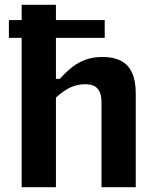

<svg xmlns="http://www.w3.org/2000/svg" viewBox="-20 -785 660 805"><path d="M419 -700.8V-626.3H17.3V-700.8H134H148.5ZM70.8 0V-765H214.5V0ZM405.5 0V-355.6Q405.5 -384.2 397.1 -401.2Q388.8 -418.1 373.7 -425Q358.7 -431.8 337 -431.8Q297.3 -431.8 262 -411.5Q226.7 -391.2 193.5 -354.8V-454.2H230.6Q259.2 -485.7 284.6 -505.1Q309.9 -524.5 340.4 -535.3Q370.8 -546.1 409.8 -546.1Q456.2 -546.1 487 -530.1Q517.8 -514.2 533.5 -480.3Q549.2 -446.4 549.2 -392.7V0Z"/></svg>

Font: Monaspace Neon Var ExtraLight
Style: Regular
Weight: 200
Designer: Riley Cran and the Lettermatic Team
Version: Version 1.200 (Monaspace Neon Var)